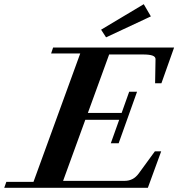

<svg xmlns="http://www.w3.org/2000/svg" viewBox="-67 -888 843 908"><path d="M434.6 -711.4 411.1 -747.6 612.8 -868.2 646.5 -810.5ZM-46.9 0 -37.1 -27.8H91.3L312.5 -635.3H174.8L184.1 -663.1H756.3L696.3 -494.1H666.5L668.5 -607.9Q668.9 -619.6 654.5 -625Q640.1 -630.4 608.4 -630.4H449.2L348.6 -354H508.3L543.9 -454.1H581.1L494.1 -210.4H457L496.6 -321.3H336.4L231.4 -32.7H522.5Q563.5 -32.7 588.9 -67.4L665.5 -172.4H695.3L632.3 0Z"/></svg>

Font: Elstob 14pt
Style: Bold Italic
Weight: 700
Italic angle: -20°
Designer: Peter S. Baker
Version: Version 1.015